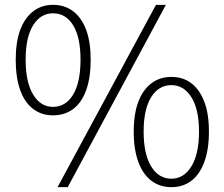

<svg xmlns="http://www.w3.org/2000/svg" viewBox="-20 -761 928 794"><path d="M199 -284Q152 -284 117 -310.5Q82 -337 63.5 -388.5Q45 -440 45 -514Q45 -587 63.5 -637Q82 -687 117 -714Q152 -741 199 -741Q248 -741 283 -714Q318 -687 336.5 -637Q355 -587 355 -514Q355 -440 336.5 -388.5Q318 -337 283 -310.5Q248 -284 199 -284ZM199 -319Q252 -319 282.5 -370Q313 -421 313 -514Q313 -607 282.5 -656.5Q252 -706 199 -706Q148 -706 117 -656.5Q86 -607 86 -514Q86 -421 117 -370Q148 -319 199 -319ZM218 13 625 -741H666L260 13ZM689 13Q641 13 606 -13.5Q571 -40 552 -91.5Q533 -143 533 -217Q533 -290 552 -340Q571 -390 606 -416.5Q641 -443 689 -443Q737 -443 771.5 -416.5Q806 -390 825 -340Q844 -290 844 -217Q844 -143 825 -91.5Q806 -40 771.5 -13.5Q737 13 689 13ZM689 -22Q740 -22 771.5 -73Q803 -124 803 -217Q803 -309 771.5 -359Q740 -409 689 -409Q636 -409 605 -359Q574 -309 574 -217Q574 -124 605 -73Q636 -22 689 -22Z"/></svg>

Font: Noto Sans TC Thin ExtraLight
Style: Regular
Weight: 250
Version: Version 2.004-H2;hotconv 1.0.118;makeotfexe 2.5.65603